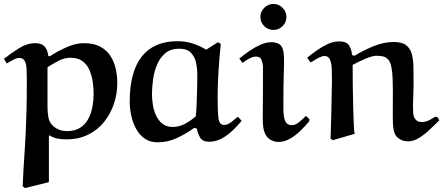

<svg xmlns="http://www.w3.org/2000/svg" viewBox="-26 -707 2249 974"><path d="M222 -15V217L101 247L89 238Q91 189 93.5 146.5Q96 104 99 61Q102 18 104.5 -32.5Q107 -83 108.5 -147.5Q110 -212 110 -297Q110 -328 109 -354.5Q108 -381 100 -397Q92 -413 71 -413Q58 -413 40 -403Q22 -393 8 -385L-6 -409Q29 -436 70 -462Q111 -488 153 -488Q186 -488 201.5 -469.5Q217 -451 218 -425L226 -421Q264 -446 310.5 -467Q357 -488 400 -488Q450 -488 483 -470Q516 -452 535 -422Q554 -392 561.5 -356Q569 -320 569 -284Q569 -231 552 -180.5Q535 -130 502.5 -89Q470 -48 421.5 -24Q373 0 310 0Q288 0 266 -4Q244 -8 224 -21ZM242 -69Q272 -42 314 -42Q355 -42 381.5 -59.5Q408 -77 422.5 -105Q437 -133 443 -166Q449 -199 449 -230Q449 -259 444.5 -291Q440 -323 428 -351Q416 -379 393 -396.5Q370 -414 332 -414Q301 -414 271 -398.5Q241 -383 215 -366V-163Q215 -138 219.5 -112Q224 -86 242 -69Z M1020 -455 1080 -493 1094 -484Q1087 -416 1082.5 -347.5Q1078 -279 1078 -211Q1078 -144 1082 -108.5Q1086 -73 1111 -73Q1128 -73 1147 -87.5Q1166 -102 1181 -115L1200 -94Q1180 -70 1154.5 -45.5Q1129 -21 1099 -4.5Q1069 12 1035 12Q1001 12 988.5 -10Q976 -32 973 -54L960 -59Q921 -30 873 -7.5Q825 15 774 15Q734 15 706.5 -5Q679 -25 662.5 -57Q646 -89 639 -124.5Q632 -160 632 -191Q632 -343 693.5 -420.5Q755 -498 874 -498Q915 -498 951 -486.5Q987 -475 1020 -455ZM967 -117Q970 -139 971.5 -176.5Q973 -214 974 -255.5Q975 -297 975 -331Q975 -357 969 -387Q963 -417 943.5 -438.5Q924 -460 883 -460Q840 -460 813 -437.5Q786 -415 771 -379.5Q756 -344 750.5 -304Q745 -264 745 -230Q745 -204 749.5 -175Q754 -146 766 -120.5Q778 -95 798.5 -79Q819 -63 850 -63Q884 -63 914.5 -80Q945 -97 967 -117Z M1295 -621Q1295 -648 1314.5 -667.5Q1334 -687 1361 -687Q1388 -687 1407.5 -667.5Q1427 -648 1427 -621Q1427 -594 1407.5 -574.5Q1388 -555 1361 -555Q1334 -555 1314.5 -574.5Q1295 -594 1295 -621ZM1526 -119 1543 -103V-92Q1524 -69 1499 -44.5Q1474 -20 1445.5 -3.5Q1417 13 1387 13Q1369 13 1353 5.5Q1337 -2 1327 -15Q1314 -33 1310 -59Q1306 -85 1307 -131.5Q1308 -178 1308 -254V-371Q1307 -387 1300.5 -403.5Q1294 -420 1273 -420Q1257 -420 1239.5 -410.5Q1222 -401 1204 -388L1188 -410Q1211 -429 1238.5 -448Q1266 -467 1295 -480Q1324 -493 1353 -493Q1368 -493 1382 -487.5Q1396 -482 1403 -470Q1409 -460 1412 -445Q1415 -430 1415 -386Q1415 -356 1413.5 -325.5Q1412 -295 1412 -265Q1412 -204 1411.5 -161Q1411 -118 1420 -95Q1429 -72 1455 -72Q1473 -72 1492 -88Q1511 -104 1526 -119Z M1763 -378Q1763 -334 1763.5 -279Q1764 -224 1765.5 -171Q1767 -118 1768.5 -79Q1770 -40 1773 -28L1663 4L1651 -3Q1652 -32 1653 -70.5Q1654 -109 1655 -148Q1656 -187 1656.5 -220.5Q1657 -254 1657.5 -275Q1658 -296 1658 -296Q1658 -328 1657 -357Q1656 -386 1648 -404.5Q1640 -423 1620 -423Q1610 -423 1596 -416.5Q1582 -410 1569.5 -402Q1557 -394 1550 -390L1532 -414Q1555 -433 1582 -452Q1609 -471 1637.5 -484Q1666 -497 1694 -497Q1733 -497 1745.5 -475.5Q1758 -454 1760 -428L1772 -424Q1816 -451 1868.5 -472.5Q1921 -494 1971 -494Q2013 -494 2034 -478Q2055 -462 2063 -432.5Q2071 -403 2071.5 -362.5Q2072 -322 2072 -273Q2072 -250 2070.5 -222Q2069 -194 2069 -170Q2069 -127 2073.5 -115.5Q2078 -104 2085 -98Q2095 -88 2113 -88Q2132 -88 2148.5 -96Q2165 -104 2180 -114H2192L2203 -97Q2181 -75 2154.5 -50Q2128 -25 2100 -7.5Q2072 10 2044 10Q2012 10 1990 -10Q1975 -24 1970.5 -50Q1966 -76 1966.5 -121.5Q1967 -167 1967 -240Q1967 -269 1966 -303.5Q1965 -338 1959.5 -367Q1954 -396 1940 -408Q1929 -419 1914 -421.5Q1899 -424 1884 -424Q1862 -424 1826.5 -408.5Q1791 -393 1763 -378Z"/></svg>

Font: Aref Ruqaa Ink
Style: Bold
Weight: 700
Designer: Abdullah Aref
Version: Version 1.005